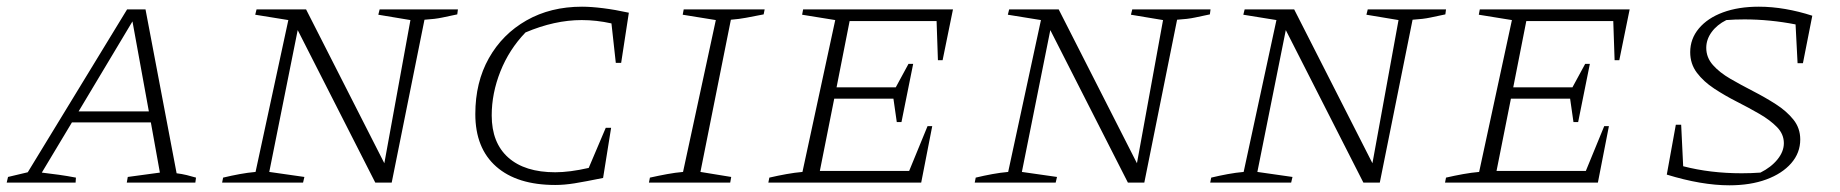

<svg xmlns="http://www.w3.org/2000/svg" viewBox="-46 -546 5500 574"><path d="M482 -28Q498 -26 512.5 -22.5Q527 -19 540 -15L538 0H333L336 -17L432 -30L405 -180H169L79 -30Q105 -27 130 -23.5Q155 -20 181 -15L180 0H-26L-22 -17L37 -31L334 -518H389ZM189 -213H399L350 -482Z M1089 -518H1323L1321 -503Q1297 -498 1276 -493.5Q1255 -489 1223 -487L1125 0H1076L844 -456L759 -32L864 -17L860 0H618L621 -15Q646 -21 670.5 -25.5Q695 -30 718 -32L816 -486L717 -502L721 -518H869L1103 -58L1181 -486L1085 -502Z M1614 7Q1500 7 1437.5 -48Q1375 -103 1375 -205Q1375 -300 1415.5 -372Q1456 -444 1528 -485Q1600 -526 1694 -526Q1721 -526 1757 -521.5Q1793 -517 1834 -508L1811 -358H1795L1782 -476Q1737 -486 1693 -486Q1612 -486 1525 -449Q1476 -398 1450 -332.5Q1424 -267 1424 -201Q1424 -119 1473.5 -75Q1523 -31 1614 -31Q1657 -31 1714 -44L1765 -164H1781L1757 -14Q1703 -3 1672 2Q1641 7 1614 7Z M1894 0 1897 -15Q1924 -21 1948.5 -25.5Q1973 -30 1996 -32L2094 -486L1995 -502L1998 -518H2240L2237 -503Q2206 -497 2185 -493Q2164 -489 2139 -487L2048 -32L2140 -17L2137 0Z M2251 0 2254 -15Q2280 -21 2305 -25.5Q2330 -30 2353 -32L2451 -486L2352 -502L2355 -518H2803L2772 -366H2758L2754 -483H2494L2455 -285H2632L2670 -355H2684L2649 -181H2635L2625 -251H2448L2405 -35H2672L2727 -169H2741L2708 0Z M3339 -518H3573L3571 -503Q3547 -498 3526 -493.5Q3505 -489 3473 -487L3375 0H3326L3094 -456L3009 -32L3114 -17L3110 0H2868L2871 -15Q2896 -21 2920.5 -25.5Q2945 -30 2968 -32L3066 -486L2967 -502L2971 -518H3119L3353 -58L3431 -486L3335 -502Z M4043 -518H4277L4275 -503Q4251 -498 4230 -493.5Q4209 -489 4177 -487L4079 0H4030L3798 -456L3713 -32L3818 -17L3814 0H3572L3575 -15Q3600 -21 3624.5 -25.5Q3649 -30 3672 -32L3770 -486L3671 -502L3675 -518H3823L4057 -58L4135 -486L4039 -502Z M4274 0 4277 -15Q4303 -21 4328 -25.5Q4353 -30 4376 -32L4474 -486L4375 -502L4378 -518H4826L4795 -366H4781L4777 -483H4517L4478 -285H4655L4693 -355H4707L4672 -181H4658L4648 -251H4471L4428 -35H4695L4750 -169H4764L4731 0Z M5328 -357 5322 -473Q5245 -488 5169 -488Q5155 -488 5141 -487.5Q5127 -487 5115 -486Q5087 -472 5071 -450Q5055 -428 5055 -403Q5055 -374 5075 -351.5Q5095 -329 5127 -310.5Q5159 -292 5195 -273.5Q5231 -255 5263 -234.5Q5295 -214 5315.5 -188.5Q5336 -163 5336 -129Q5336 -89 5309 -58Q5282 -27 5234.5 -9.5Q5187 8 5124 8Q5041 8 4937 -24L4964 -173H4980L4986 -49Q5067 -28 5161 -28Q5190 -28 5217 -30Q5249 -46 5268 -69.5Q5287 -93 5287 -118Q5287 -145 5266.5 -166Q5246 -187 5214 -205.5Q5182 -224 5146.5 -242Q5111 -260 5079 -281Q5047 -302 5027 -328.5Q5007 -355 5007 -390Q5007 -430 5033 -461Q5059 -492 5105 -509Q5151 -526 5212 -526Q5251 -526 5291.5 -519Q5332 -512 5372 -499L5344 -357Z"/></svg>

Font: Piazzolla SC ExtraLight
Style: Italic
Weight: 200
Italic angle: -11.3°
Designer: Juan Pablo del Peral
Foundry: Huerta Tipografica
Version: Version 1.330